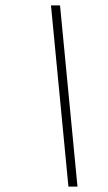

<svg xmlns="http://www.w3.org/2000/svg" viewBox="-20 -690 400 710"><path d="M266.5 0H233L168.5 -670H202Z"/></svg>

Font: Newsreader 16pt Light
Style: Italic
Weight: 300
Italic angle: -17°
Designer: Hugues Gentile
Foundry: Production Type
Version: Version 1.003; ttfautohint (v1.8.3)